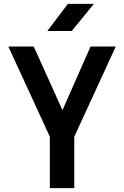

<svg xmlns="http://www.w3.org/2000/svg" viewBox="-20 -970 640 990"><path d="M237 0V-265L23 -730H154L302 -402L447 -730H577L363 -265V0ZM224 -810 330 -950H464L350 -810Z"/></svg>

Font: Tiny
Style: Bold
Weight: 700
Monospace: yes
Designer: Philipp Nurullin, Konstantin Bulenkov
Foundry: JetBrains
Version: Version 2.251; ttfautohint (v1.8.4.7-5d5b)